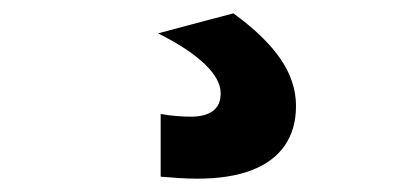

<svg xmlns="http://www.w3.org/2000/svg" viewBox="-20 -50 590 288"><path d="M276 218Q261 218 247.5 217Q234 216 221 215V121Q232 123 244 124Q256 125 267 125Q281 125 291 121Q301 117 306 109.5Q311 102 311 90Q311 69 287 46Q263 23 217 0L330 -30Q377 4 400.5 38Q424 72 424 109Q424 144 407 168.5Q390 193 357 205.5Q324 218 276 218Z"/></svg>

Font: M PLUS Code Latin SemiExpanded SemiBold
Style: Regular
Weight: 600
Width: 6
Designer: Coji Morishita
Foundry: UNDERFOREST DESIGN
Version: Version 1.002; ttfautohint (v1.8.3)